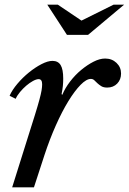

<svg xmlns="http://www.w3.org/2000/svg" viewBox="-20 -800 550 820"><path d="M21 -391Q32 -416 54.5 -442.5Q77 -469 103.5 -490.5Q130 -512 157 -526Q184 -540 204 -540Q228 -540 239 -522Q250 -504 250 -464Q250 -448 248.5 -433Q247 -418 243 -398L246 -395Q258 -424 279.5 -452Q301 -480 327 -501.5Q353 -523 379.5 -536.5Q406 -550 429 -550Q458 -550 477.5 -531.5Q497 -513 497 -486Q497 -460 480.5 -443Q464 -426 438 -426Q422 -426 412.5 -432Q403 -438 396 -444.5Q389 -451 383 -457Q377 -463 368 -463Q349 -463 324 -437.5Q299 -412 272 -368Q245 -324 218.5 -264.5Q192 -205 170 -138L125 0H32L97 -207Q116 -267 128.5 -307Q141 -347 148 -373Q155 -399 157.5 -414Q160 -429 160 -440Q160 -462 145 -462Q135 -462 120.5 -454Q106 -446 92 -434Q78 -422 65.5 -407Q53 -392 47 -378ZM266 -651 182 -780H227L328 -712L465 -780H510L356 -651Z"/></svg>

Font: SVN-Libre Baskerville
Style: Italic
Weight: 400
Italic angle: -14°
Designer: Pablo Impallari, Rodrigo Fuenzalida
Foundry: Pablo Impallari, Rodrigo Fuenzalida
Version: Version 1.000; ttfautohint (v1.8.4)